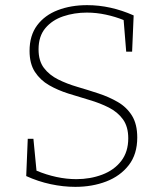

<svg xmlns="http://www.w3.org/2000/svg" viewBox="-20 -720 638 747"><path d="M130 -528Q130 -483 151 -455.5Q172 -428 206 -411Q240 -394 281 -382Q322 -370 363 -356.5Q404 -343 438.5 -323Q473 -303 493.5 -270Q514 -237 514 -185Q514 -120 481 -77.5Q448 -35 393.5 -14Q339 7 273 7Q226 7 177 -3.5Q128 -14 82 -35L88 -180H110L122 -56Q160 -40 199.5 -31.5Q239 -23 277 -23Q331 -23 377.5 -40.5Q424 -58 451.5 -93.5Q479 -129 479 -182Q479 -227 458.5 -255.5Q438 -284 403.5 -301.5Q369 -319 328 -331Q287 -343 246 -356Q205 -369 171 -388.5Q137 -408 116 -440Q95 -472 95 -522Q95 -582 124.5 -621.5Q154 -661 205 -680.5Q256 -700 319 -700Q410 -700 500 -660L494 -519H471L461 -642Q429 -655 392 -663Q355 -671 318 -671Q269 -671 226 -656.5Q183 -642 156.5 -610.5Q130 -579 130 -528Z"/></svg>

Font: Bitter ExtraLight
Style: Regular
Weight: 200
Designer: Sol Matas, and Bitter project Authors
Foundry: Sol Matas
Version: Version 2.001